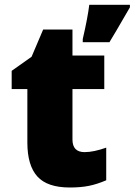

<svg xmlns="http://www.w3.org/2000/svg" viewBox="-20 -790 574 819"><path d="M340.8 -141.1Q379.4 -141.1 433.1 -160.2V-21Q394.5 -4.4 359.6 2.7Q324.7 9.8 277.8 9.8Q181.6 9.8 139.2 -37.4Q96.7 -84.5 96.7 -182.1V-410.2H29.8V-487.8L114.7 -547.9L164.1 -664.1H289.1V-553.2H424.8V-410.2H289.1V-194.8Q289.1 -141.1 340.8 -141.1ZM333 -623.5Q354 -713.9 360.8 -769.5H534.2V-758.8Q463.9 -637.2 446.8 -609.9H333Z"/></svg>

Font: Open Sans ExtBd
Style: Bold
Weight: 800
Foundry: Ascender Corporation
Version: Version 1.10